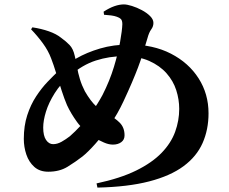

<svg xmlns="http://www.w3.org/2000/svg" viewBox="-20 -814 1040 871"><path d="M418 18Q526 -5 598 -40.5Q670 -76 713 -120.5Q756 -165 774.5 -216Q793 -267 793 -320Q793 -363 779.5 -405Q766 -447 735.5 -481.5Q705 -516 657 -537.5Q609 -559 540 -559Q476 -559 415 -539.5Q354 -520 298 -471Q255 -434 228 -391Q201 -348 188.5 -307.5Q176 -267 176 -235Q176 -198 189 -179Q202 -160 221 -160Q240 -160 259.5 -171Q279 -182 297 -196Q321 -217 347 -245Q373 -273 398.5 -308.5Q424 -344 445 -383Q478 -448 497 -511Q516 -574 525 -625Q534 -676 535 -704Q535 -721 528.5 -727.5Q522 -734 510 -738Q499 -742 484 -744Q469 -746 452 -747L450 -761Q476 -778 499 -786Q522 -794 542 -794Q556 -794 578.5 -787Q601 -780 623.5 -768Q646 -756 661 -741Q676 -726 676 -710Q676 -694 666 -680.5Q656 -667 649 -641Q638 -604 628 -571.5Q618 -539 606 -507.5Q594 -476 578 -438.5Q562 -401 540 -354Q514 -298 479.5 -248Q445 -198 412 -161Q379 -124 354 -104Q323 -80 286.5 -57.5Q250 -35 199 -35Q160 -35 135.5 -57Q111 -79 99.5 -113Q88 -147 88 -184Q88 -243 103.5 -291Q119 -339 144 -377Q169 -415 196 -443Q223 -471 244 -491Q278 -521 325.5 -548.5Q373 -576 434 -594Q495 -612 567 -612Q675 -612 755.5 -570.5Q836 -529 881 -458.5Q926 -388 926 -300Q926 -226 899 -165Q872 -104 812.5 -60Q753 -16 656.5 9Q560 34 422 37ZM492 -158Q473 -158 451.5 -167.5Q430 -177 413 -187Q358 -221 329.5 -260.5Q301 -300 284 -337Q272 -365 259.5 -403.5Q247 -442 235 -481.5Q223 -521 212 -549Q199 -584 174.5 -617.5Q150 -651 121 -681L127 -690Q167 -684 201.5 -672Q236 -660 258 -642Q279 -627 295.5 -610Q312 -593 319 -561Q325 -537 329.5 -510Q334 -483 342.5 -455Q351 -427 365 -400Q391 -355 417 -331Q443 -307 476 -291Q500 -280 522.5 -258Q545 -236 545 -200Q545 -180 530 -169Q515 -158 492 -158Z"/></svg>

Font: Noto Serif JP ExtraBold
Style: Regular
Weight: 800
Designer: Ryoko NISHIZUKA 西塚涼子 (kana & ideographs); Frank Grießhammer (Latin, Greek & Cyrillic); Wenlong ZHANG 张文龙 (bopomofo); San
Foundry: Adobe
Version: Version 2.003-H1;hotconv 1.1.1;makeotfexe 2.6.0